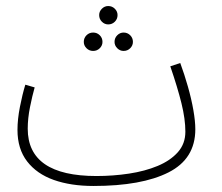

<svg xmlns="http://www.w3.org/2000/svg" viewBox="-20 -596 735 637"><path d="M290 21Q215 21 158.5 1Q102 -19 70 -60.5Q38 -102 38 -165Q38 -200 46 -241Q54 -282 64 -315L95 -306Q87 -278 79.5 -240.5Q72 -203 72 -169Q72 -12 300 -12Q355 -12 408 -20Q461 -28 503 -45.5Q545 -63 570 -91Q595 -119 595 -159Q595 -201 582 -253.5Q569 -306 545 -376L578 -387Q592 -349 603.5 -308.5Q615 -268 621.5 -231Q628 -194 628 -167Q628 -69 539 -24Q450 21 290 21ZM339 -515Q327 -515 318 -524Q309 -533 309 -546Q309 -558 318 -567Q327 -576 339 -576Q352 -576 361 -567Q370 -558 370 -546Q370 -533 361 -524Q352 -515 339 -515ZM289 -427Q276 -427 267 -436Q258 -445 258 -457Q258 -470 267 -479Q276 -488 289 -488Q302 -488 311 -479Q320 -470 320 -457Q320 -445 311 -436Q302 -427 289 -427ZM390 -427Q378 -427 369 -436Q360 -445 360 -457Q360 -470 369 -479Q378 -488 390 -488Q403 -488 412 -479Q421 -470 421 -457Q421 -445 412 -436Q403 -427 390 -427Z"/></svg>

Font: Noto Sans Arabic UI XCn XLt
Style: Regular
Weight: 200
Width: 2
Designer: Monotype Design Team, Nadine Chahine and Nizar Qandah
Foundry: Monotype Imaging Inc.
Version: Version 2.010; ttfautohint (v1.8.4.7-5d5b)